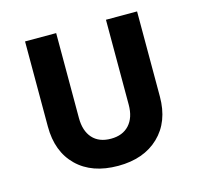

<svg xmlns="http://www.w3.org/2000/svg" viewBox="-87 -643 773 745"><g transform="rotate(-15 300.0 -270.0)"><path d="M300 10Q195 10 135 -48.5Q75 -107 75 -208V-550H200V-209Q200 -157 226 -128Q252 -99 300 -99Q347 -99 373.5 -128Q400 -157 400 -209V-550H525V-208Q525 -107 464 -48.5Q403 10 300 10Z"/></g></svg>

Font: JetBrains Mono NL
Style: Bold
Weight: 700
Monospace: yes
Designer: Philipp Nurullin, Konstantin Bulenkov
Foundry: JetBrains
Version: Version 2.305; ttfautohint (v1.8.4.7-5d5b)